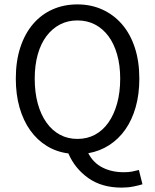

<svg xmlns="http://www.w3.org/2000/svg" viewBox="-20 -688 704 872"><path d="M137.7 -331.1Q137.7 -268.1 151.6 -217.5Q165.5 -167 191.2 -131.1Q216.8 -95.2 252.2 -76.2Q287.6 -57.1 331.5 -57.1Q376 -57.1 411.4 -76.2Q446.8 -95.2 472.2 -131.1Q497.6 -167 511.7 -217.5Q525.9 -268.1 525.9 -331.1Q525.9 -392.1 511.7 -441.2Q497.6 -490.2 472.2 -524.2Q446.8 -558.1 411.4 -576.7Q376 -595.2 331.5 -595.2Q287.6 -595.2 252.2 -576.7Q216.8 -558.1 191.2 -524.2Q165.5 -490.2 151.6 -441.2Q137.7 -392.1 137.7 -331.1ZM627 148.9Q611.8 153.8 586.7 158.9Q561.5 164.1 532.7 164.1Q441.9 164.1 380.9 120.6Q319.8 77.1 290.5 8.8Q236.8 2 192.9 -24.9Q148.9 -51.8 117.4 -95.9Q85.9 -140.1 68.8 -199.5Q51.8 -258.8 51.8 -331.1Q51.8 -410.2 72.3 -472.7Q92.8 -535.2 129.9 -578.6Q167 -622.1 218.3 -645Q269.5 -668 331.5 -668Q393.6 -668 445.1 -644.5Q496.6 -621.1 534.2 -577.6Q571.8 -534.2 592.3 -471.7Q612.8 -409.2 612.8 -331.1Q612.8 -259.8 596.2 -201.4Q579.6 -143.1 549.1 -99.6Q518.6 -56.2 475.6 -28.6Q432.6 -1 380.9 7.8Q403.8 51.8 445.8 73Q487.8 94.2 542 94.2Q564 94.2 580.3 91.1Q596.7 87.9 610.8 84Z"/></svg>

Font: Pyidaungsu
Style: Regular
Weight: 400
Designer: Sun Tun
Foundry: MCF
Version: Version 2.053; ttfautohint (v1.8.2)